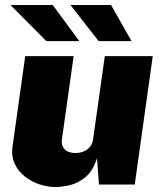

<svg xmlns="http://www.w3.org/2000/svg" viewBox="-20 -743 649 773"><path d="M203 10Q171.5 10 139 -0.8Q106.5 -11.5 80 -32.5Q53.5 -53.5 39.2 -83.8Q25 -114 30.5 -153L81.5 -517H276.5L229 -180Q226 -157.5 240.2 -142.2Q254.5 -127 284 -127Q313.5 -127 332.5 -142.2Q351.5 -157.5 354.5 -180L402 -517H595L522.5 0H378.5L370.5 -106Q354 -54.5 323.8 -29.8Q293.5 -5 260.8 2.5Q228 10 203 10ZM427 -723 509.5 -577.5H377L263.5 -723ZM192 -723 299.5 -577.5H166.5L22 -723Z"/></svg>

Font: Public Sans Black
Style: Italic
Weight: 900
Italic angle: -8°
Designer: The Public Sans project authors (U.S. Web Design System). Libre Franklin designed by Pablo Impallari and Rodrigo Fuenzal
Version: Version 1.007; ttfautohint (v1.8.1) -l 8 -r 50 -G 200 -x 14 